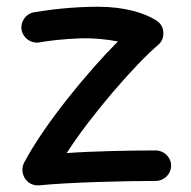

<svg xmlns="http://www.w3.org/2000/svg" viewBox="-20 -513 574 578"><path d="M44.9 -423.3C49.3 -398.4 73.2 -381.3 98.1 -385.3C127 -390.6 170.4 -395.5 219.7 -397.5C264.2 -398.9 304.2 -394 335 -388.2C243.2 -296.4 111.3 -135.7 52.2 -22.5C37.6 6.8 58.1 47.9 97.7 44.9C187 36.1 350.6 31.7 448.7 31.7C474.1 31.7 495.1 11.2 495.1 -14.2C495.1 -39.6 474.1 -60.1 448.7 -60.1C373.5 -60.1 263.7 -58.1 180.7 -52.2C253.9 -166.5 388.2 -320.3 455.6 -377.4C467.3 -387.2 472.7 -399.9 471.7 -416C470.7 -431.6 463.4 -443.4 450.2 -451.7C415.5 -473.6 356.4 -492.7 274.9 -492.7C196.8 -492.7 126 -483.4 83 -476.1C58.1 -472.2 41 -448.2 44.9 -423.3Z"/></svg>

Font: Mikhak Medium
Style: Regular
Weight: 500
Designer: Amin Abedi
Version: Version 3.2